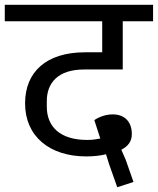

<svg xmlns="http://www.w3.org/2000/svg" viewBox="-40 -718 661 804"><path d="M451 66 519 44 486 -50 468 -91C499 -107 512 -128 512 -157C512 -205 485 -239 432 -239C402 -239 374 -228 355 -215L380 -138C365 -135 347 -132 325 -132C211 -132 156 -188 156 -271V-295C156 -369 201 -427 312 -427H474V-629H601V-698H-20V-629H388V-499H316C154 -499 65 -417 65 -285C65 -147 168 -63 321 -63C351 -63 380 -66 404 -72L417 -30Z"/></svg>

Font: IBM Plex Devanagari Text
Style: Regular
Weight: 450
Designer: Mike Abbink, Paul van der Laan, Pieter van Rosmalen, Erin McLaughlin
Foundry: Bold Monday
Version: Version 1.0